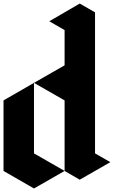

<svg xmlns="http://www.w3.org/2000/svg" viewBox="-20 -1070 733 1090"><path d="M606.4 -149.4Q577.1 -166 519.5 -199.2Q519.5 -465.8 519.5 -1000Q491.2 -1016.6 432.6 -1049.8Q375 -1016.6 259.8 -949.2Q289.1 -932.6 346.7 -899.4Q346.7 -833 346.7 -699.2Q289.1 -666 172.9 -599.6Q231.4 -566.4 346.7 -500Q346.7 -366.2 346.7 -99.6Q376 -83 432.6 -49.8Q490.2 -83 606.4 -149.4ZM172.9 -599.6Q172.9 -465.8 172.9 -199.2Q231.4 -166 346.7 -99.6Q289.1 -66.4 172.9 0Q115.2 -33.2 0 -99.6Q0 -232.4 0 -500Q57.6 -533.2 172.9 -599.6Z"/></svg>

Font: DreiFraktur
Style: Regular
Weight: 400
Designer: JayCobs
Version: Version 1.2